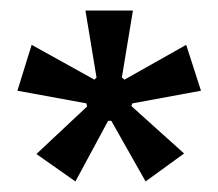

<svg xmlns="http://www.w3.org/2000/svg" viewBox="-20 -718 414 364"><path d="M123 -374 49 -426 145 -516 144 -522 13 -546 40 -633 159 -567 163 -571 142 -698H232L211 -571L216 -567L333 -633L361 -546L231 -522L229 -517L329 -427L256 -374L191 -489H185Z"/></svg>

Font: Bricolage Grotesque 48pt Condensed ExtraBold
Style: Regular
Weight: 400
Version: Version 1.000;gftools[0.9.30]